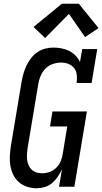

<svg xmlns="http://www.w3.org/2000/svg" viewBox="-20 -997 546 1025"><path d="M176 8Q149 8 124.5 0Q100 -8 81 -24.5Q62 -41 51 -63.5Q40 -86 35.5 -111.5Q31 -137 32.5 -163.5Q34 -190 38 -217L95 -559Q99 -581 105 -603Q111 -625 121 -646Q131 -667 145.5 -686Q160 -705 179.5 -718.5Q199 -732 221.5 -737.5Q244 -743 266 -743Q288 -743 310 -738.5Q332 -734 350.5 -724.5Q369 -715 383.5 -700Q398 -685 407 -666L419 -735H499L469 -554H389Q392 -575 390 -596Q388 -617 376.5 -632.5Q365 -648 346 -655.5Q327 -663 306 -663Q284 -663 261 -655Q238 -647 221.5 -629.5Q205 -612 196 -590Q187 -568 184 -546L127 -204Q125 -188 124 -172.5Q123 -157 125 -142.5Q127 -128 133 -114.5Q139 -101 149.5 -91Q160 -81 174.5 -76.5Q189 -72 205 -72Q225 -72 245 -79Q265 -86 280.5 -101.5Q296 -117 304 -136.5Q312 -156 315 -176L339 -322H247L260 -402H444L377 0H295L311 -94Q302 -74 289 -54.5Q276 -35 258.5 -20Q241 -5 219 1.5Q197 8 176 8ZM221 -794 159 -853 310 -977H401L506 -847L434 -799L348 -923Z"/></svg>

Font: Iosevka Curly Slab MdObl
Style: Regular
Weight: 500
Italic angle: -9°
Monospace: yes
Designer: Belleve Invis
Foundry: Belleve Invis
Version: Version 11.0.0; ttfautohint (v1.8.3)